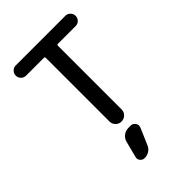

<svg xmlns="http://www.w3.org/2000/svg" viewBox="-286 -843 1225 1225"><g transform="rotate(-45 326.5 -230.0)"><path d="M349.6 59.6Q369.1 59.6 380.9 76.2Q392.6 92.8 384.8 112.3L336.9 223.6Q328.1 245.1 309.1 257.3Q290 269.5 266.6 269.5Q248 269.5 236.3 254.9Q224.6 240.2 230.5 221.7L257.8 115.2Q263.7 90.8 283.7 75.2Q303.7 59.6 329.1 59.6ZM102.5 -637.7Q84 -637.7 70.3 -651.4Q56.6 -665 56.6 -684.1Q56.6 -703.1 70.3 -716.8Q84 -730.5 102.5 -730.5H550.8Q569.3 -730.5 583 -716.8Q596.7 -703.1 596.7 -684.1Q596.7 -665 583.5 -651.4Q570.3 -637.7 550.8 -637.7H390.6Q381.8 -637.7 381.8 -629.9V-54.7Q381.8 -31.2 365.7 -15.6Q349.6 0 326.7 0Q303.7 0 288.1 -16.1Q272.5 -32.2 272.5 -54.7V-629.9Q272.5 -637.7 262.7 -637.7Z"/></g></svg>

Font: Rounded Mgen+ 2p medium
Style: Regular
Weight: 500
Designer: [Source Han Sans]
Ryoko NISHIZUKA  (kana & ideographs); Paul D. Hunt (Latin, Greek & Cyrillic); Wenlong ZHANG  (bopomofo
Version: Version 1.059.20150602